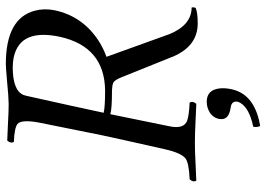

<svg xmlns="http://www.w3.org/2000/svg" viewBox="-148 -547 921 665"><g transform="rotate(-90 312.5 -214.5)"><path d="M292.5 41Q334 41 338.9 86.4Q340.8 105 335.9 127Q320.3 200.2 228 222.2Q218.3 224.6 209 226.1Q203.1 217.3 206.1 202.1Q271 188.5 289.1 156.7Q291.5 152.3 292.5 148.9Q296.9 127.4 272.9 124Q269.5 123.5 267.1 123Q228 115.7 232.9 85.9Q233.4 84.5 232.9 84Q239.3 54.2 272.5 43.9Q282.2 41 292.5 41ZM249.5 -293Q236.8 -233.4 207 -85Q198.2 -39.1 225.6 -27.3Q242.7 -20.5 290 -18.1Q295.9 -6.3 285.2 4.9Q263.7 4.4 228.5 2.4Q181.6 0 149.9 0Q121.6 0 76.7 2.4Q40 4.4 19 4.9Q13.2 -6.8 23.9 -18.1Q81.5 -20.5 97.2 -33.2Q115.7 -49.3 127.9 -103Q162.1 -254.4 176.3 -320.8Q187 -371.6 219.7 -536.1Q232.4 -600.6 215.3 -614.7Q201.7 -625 153.3 -627Q147.5 -638.7 158.2 -649.9Q180.7 -649.4 215.3 -647.5Q257.8 -645 285.2 -645Q307.1 -645 367.7 -650.9Q411.6 -654.8 423.3 -654.8Q581.1 -654.8 607.9 -554.7Q616.7 -521.5 609.4 -485.8Q589.4 -391.1 507.3 -335.9Q479.5 -317.4 448.2 -306.2L526.9 -87.9Q558.1 -11.7 619.1 -11.2Q620.6 -2.4 617.2 2.9Q601.1 9.8 564 9.8Q485.8 9.8 449.2 -75.2Q448.2 -77.6 447.8 -79.1L377.9 -252.9Q368.2 -277.8 358.4 -282.7Q348.6 -286.6 333 -287.1Q267.1 -287.1 249.5 -293ZM313 -583Q275.9 -417 255.4 -320.8L254.4 -315.9Q275.4 -311 332 -311Q483.4 -313 517.6 -467.8Q546.9 -605.5 446.8 -627.4Q430.2 -630.9 412.1 -630.9Q331.5 -630.9 315.9 -593.3Q314.5 -587.9 313 -583Z"/></g></svg>

Font: Linux Libertine Display Slanted O
Style: Slanted
Weight: 400
Designer: Philipp H. Poll
Foundry: Philipp H. Poll
Version: Version 5.0.9